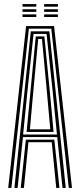

<svg xmlns="http://www.w3.org/2000/svg" viewBox="-20 -929 396 949"><path d="M20.5 0 109 -800H247.2L335.8 0H320L233.5 -787.2H122.8L36.2 0ZM51.2 0 132.2 -774.2H224L305 0H289L262.8 -251.5H93.5L67 0ZM94.2 -264.2H261.5L239.8 -481.5L210.2 -761.2H145.8L116 -481.5ZM111.5 -277 131 -481.5 156.8 -749.2H199.2L225.8 -481.5L244.8 -277ZM127.8 -289.8H228.5L211.2 -481.5L187.5 -736.2H168.8L145 -481.5ZM82.5 0 107.8 -238.8H248.5L273.8 0H258L235.8 -226H120.5L98.2 0ZM198.2 -896V-908.8H266.2V-896ZM91.2 -896V-908.8H159.5V-896ZM91.2 -870.5V-883.2H159.5V-870.5ZM198.2 -870.5V-883.2H266.2V-870.5ZM91.2 -845V-857.8H159.5V-845ZM198.2 -845V-857.8H266.2V-845Z"/></svg>

Font: Big Shoulders Inline Display Medium
Style: Regular
Weight: 500
Designer: Patric King
Foundry: XO Type Co
Version: Version 1.000